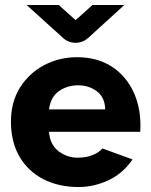

<svg xmlns="http://www.w3.org/2000/svg" viewBox="-20 -740 606 772"><path d="M296 12Q216 12 154.5 -19.5Q93 -51 58.5 -110Q24 -169 24 -251Q24 -330 60.5 -388Q97 -446 157.5 -478Q218 -510 290 -510Q372 -510 430.5 -471.5Q489 -433 519 -365.5Q549 -298 544 -210H177Q181 -158 215.5 -132Q250 -106 292 -106Q327 -106 352.5 -116.5Q378 -127 392 -143L513 -99Q474 -42 415.5 -15Q357 12 296 12ZM177 -300H403Q402 -348 370 -372.5Q338 -397 294 -397Q251 -397 217.5 -374Q184 -351 177 -300ZM284 -568Q255 -568 234 -587L87 -720H216L284 -659L352 -720H480L334 -587Q312 -568 284 -568Z"/></svg>

Font: Atkinson Hyperlegible
Style: Bold
Weight: 700
Designer: Elliott Scott, Megan Eiswerth, Linus Boman, Theodore Petrosky
Foundry: Braille Institute
Version: Version 1.006; ttfautohint (v1.8.3)